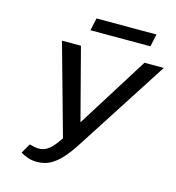

<svg xmlns="http://www.w3.org/2000/svg" viewBox="-120 -924 951 1036"><g transform="rotate(15 355.5 -406.5)"><path d="M180 9Q152 9 129 1Q106 -7 88 -18L119 -72Q135 -68 147 -65.5Q159 -63 170 -63Q197 -63 218 -76.5Q239 -90 260.5 -118Q282 -146 309 -189L603 -658H711L381 -146Q350 -97 319.5 -62.5Q289 -28 256 -9.5Q223 9 180 9ZM291 -124 142 -658H248L370 -191ZM276 -752 291 -822H626L611 -752Z"/></g></svg>

Font: Ysabeau Office SemiBold
Style: Italic
Weight: 600
Italic angle: -12°
Designer: Christian Thalmann (Catharsis Fonts)
Version: Version 2.001;gftools[0.9.30]; featfreeze: tnum,lnum,ss02